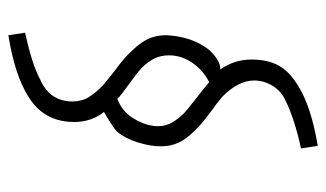

<svg xmlns="http://www.w3.org/2000/svg" viewBox="-180 -532 778 458"><g transform="rotate(90 209.0 -303.0)"><path d="M170 -10Q222 -33 222 -87Q222 -109 211.5 -126Q201 -143 182 -161L151 -186Q115 -212 101 -229Q82 -248 73 -267Q64 -286 64 -310Q64 -316 66 -332Q73 -381 100 -414Q113 -428 126 -434.5Q139 -441 146 -439Q122 -473 122 -514Q122 -552 136 -578Q150 -604 183 -624Q232 -656 328 -672L334 -632Q297 -624 267 -614Q237 -604 222 -596Q197 -585 184.5 -564Q172 -543 172 -520Q172 -483 210 -445Q229 -429 241 -421Q246 -417 262.5 -404.5Q279 -392 293 -377Q312 -358 320.5 -339.5Q329 -321 329 -297Q329 -272 319.5 -242Q310 -212 293 -192Q280 -181 247 -162Q271 -132 271 -91Q271 -19 211 18Q159 51 64 66L58 26Q133 10 170 -10ZM280 -279Q281 -283 281 -291Q281 -309 272.5 -324Q264 -339 250 -353Q239 -363 229 -370.5Q219 -378 212 -384Q185 -405 176 -413Q148 -399 130 -373Q112 -347 112 -317Q112 -298 119.5 -282.5Q127 -267 142 -252Q155 -240 183 -220Q208 -202 216 -194Q245 -205 261 -230Q277 -255 280 -279Z"/></g></svg>

Font: Bellota Light
Style: Italic
Weight: 300
Italic angle: -7.5°
Designer: Kemie Guaida
Foundry: Kemie Guaida
Version: Version 4.001